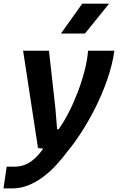

<svg xmlns="http://www.w3.org/2000/svg" viewBox="-54 -830 674 1076"><path d="M-34.5 226 -16.5 104H27.5Q63 104 92 90.8Q121 77.5 146 53Q168.5 31.5 188.5 2.5L159 0L75.5 -545.5H220.5L256.5 -222.5L266 -106H275Q303.5 -146 331 -199.5Q358.5 -253 381.5 -313.2Q404.5 -373.5 420 -433.2Q435.5 -493 439.5 -545.5H587Q576 -467 547.5 -385Q519 -303 480.8 -227Q442.5 -151 402 -88.5Q361.5 -26 327 15Q296.5 56.5 261.2 94.8Q226 133 186.5 162.2Q147 191.5 103.8 208.8Q60.5 226 13.5 226ZM287.5 -642 407 -809.5H557.5L422 -642Z"/></svg>

Font: Spline Sans Mono SemiBold
Style: Italic
Weight: 600
Italic angle: -4°
Monospace: yes
Version: Version 1.004